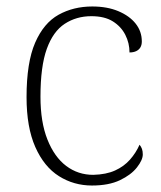

<svg xmlns="http://www.w3.org/2000/svg" viewBox="-20 -563 497 593"><path d="M264 10Q208 10 162 -19Q116 -48 89 -109Q62 -170 62 -263Q62 -370 88.5 -431Q115 -492 161 -517.5Q207 -543 265 -543Q311 -543 345.5 -528.5Q380 -514 399 -490Q418 -466 418 -435Q418 -424 413.5 -416.5Q409 -409 400.5 -405Q392 -401 380 -401Q380 -430 367 -455.5Q354 -481 328.5 -497Q303 -513 262 -513Q216 -513 180 -489.5Q144 -466 124.5 -412Q105 -358 105 -264Q105 -186 126.5 -132Q148 -78 184.5 -50.5Q221 -23 268 -23Q308 -24 335.5 -36.5Q363 -49 381.5 -70Q400 -91 411 -116Q416 -110 418.5 -103Q421 -96 421 -86Q421 -69 403 -46Q385 -23 350.5 -6.5Q316 10 264 10Z"/></svg>

Font: Noto Serif Hebrew ExtraLight
Style: Regular
Weight: 250
Version: Version 2.003